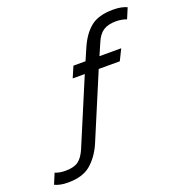

<svg xmlns="http://www.w3.org/2000/svg" viewBox="-300 -814 1004 1061"><g transform="rotate(-20 202.0 -283.5)"><path d="M-79 123Q-104 123 -123 119Q-142 115 -157 108L-131 46Q-106 57 -71 57Q-21 57 5 38.5Q31 20 50 -24L212 -409H141L169 -474H240L270 -543Q301 -615 347.5 -652.5Q394 -690 480 -690Q506 -690 526 -686Q546 -682 561 -675L535 -613Q507 -624 473 -624Q426 -624 398 -605.5Q370 -587 352 -543L322 -474H450L418 -409H294L132 -24Q102 43 54.5 83Q7 123 -79 123Z"/></g></svg>

Font: Kanit Light
Style: Italic
Weight: 300
Italic angle: -12°
Designer: Katatrad Team
Foundry: CadsonDemak
Version: Version 2.000; ttfautohint (v1.8.3)